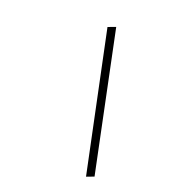

<svg xmlns="http://www.w3.org/2000/svg" viewBox="-130 -796 789 891"><g transform="rotate(20 265.0 -350.5)"><path d="M397 0 253 -687 291 -701 434 -14Z"/></g></svg>

Font: Panefresco 1wt
Style: Italic
Weight: 250
Version: Version 1.000